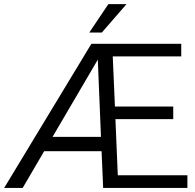

<svg xmlns="http://www.w3.org/2000/svg" viewBox="-20 -927 963 947"><path d="M904.3 -62.5V0H488.8L481 -181.2H197.8L91.8 0H0.5L430.7 -710.9H874V-648.9H536.1L546.9 -401.4H834.5V-339.4H549.3L561 -62.5ZM239.3 -252H478L462.4 -632.8ZM420.4 -766.6 514.6 -906.7H604L482.4 -766.6Z"/></svg>

Font: Vazirmatn FD Light
Style: Regular
Weight: 300
Designer: Saber Rastikerdar
Foundry: Saber Rastikerdar
Version: Version 33.003